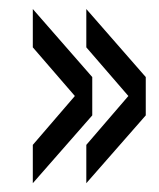

<svg xmlns="http://www.w3.org/2000/svg" viewBox="-20 -530 361 436"><path d="M176 -114 311 -268V-355L176 -509.5V-422.5L271.5 -312L176 -201ZM54.5 -114 189.5 -268V-355L54.5 -509.5V-422.5L150 -312L54.5 -201Z"/></svg>

Font: Big Shoulders Stencil Display SemiBold
Style: Regular
Weight: 600
Designer: Patric King
Foundry: XO Type Co
Version: Version 1.000